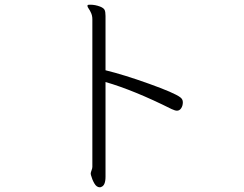

<svg xmlns="http://www.w3.org/2000/svg" viewBox="-20 -741 1040 817"><path d="M366 -689Q363 -696 357.5 -704Q352 -712 352 -716Q352 -718 353 -719Q353 -721 364 -721Q385 -721 406 -713Q421 -707 425 -699Q429 -691 429 -673V-442Q507 -423 614.5 -384.5Q722 -346 747 -327Q758 -319 758 -306Q758 -291 751 -280.5Q744 -270 733 -270Q725 -270 710 -277Q550 -357 429 -392V11Q429 50 409 55Q408 56 405 56Q391 56 381.5 39.5Q372 23 367 4Q366 1 366 -2Q366 -7 369.5 -16Q373 -25 373 -31V-659Q373 -676 366 -689Z"/></svg>

Font: JyunsaiKaai Light
Style: Regular
Weight: 300
Designer: Fontworks Inc.
Version: Version 0.030;April 7, 2024;FontCreator 14.0.0.2901 64-bit